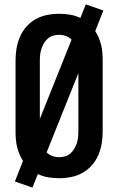

<svg xmlns="http://www.w3.org/2000/svg" viewBox="-20 -806 540 877"><path d="M128 51 48 23 85 -71Q76 -85 69 -101.5Q62 -118 58 -135Q54 -152 52.5 -169.5Q51 -187 51 -205V-530Q51 -558 55.5 -585Q60 -612 71 -637.5Q82 -663 100.5 -684Q119 -705 143 -718.5Q167 -732 194.5 -737.5Q222 -743 250 -743Q275 -743 299.5 -739Q324 -735 347 -724L372 -786L452 -758L415 -664Q424 -650 431 -633.5Q438 -617 442 -600Q446 -583 447.5 -565.5Q449 -548 449 -530V-205Q449 -177 444.5 -150Q440 -123 429 -97.5Q418 -72 399.5 -51Q381 -30 357 -16.5Q333 -3 305.5 2.5Q278 8 250 8Q225 8 200.5 4Q176 0 153 -11ZM162 -263 307 -625Q296 -636 281 -641.5Q266 -647 250 -647Q236 -647 222.5 -643Q209 -639 198.5 -630Q188 -621 181 -609Q174 -597 169.5 -584Q165 -571 163.5 -557.5Q162 -544 162 -530ZM250 -88Q264 -88 277.5 -92Q291 -96 301.5 -105Q312 -114 319 -126Q326 -138 330.5 -151Q335 -164 336.5 -177.5Q338 -191 338 -205V-472L193 -110Q204 -99 219 -93.5Q234 -88 250 -88Z"/></svg>

Font: Moesevka
Style: Bold
Weight: 700
Monospace: yes
Designer: Belleve Invis
Foundry: Belleve Invis
Version: Version 32.5.0; ttfautohint (v1.8.4)